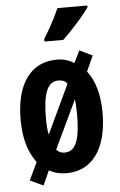

<svg xmlns="http://www.w3.org/2000/svg" viewBox="-59 -853 595 955"><g transform="rotate(-5 238.5 -375.5)"><path d="M443 -275Q443 -186 419 -122Q395 -58 349 -24Q303 10 237 10Q214 10 192.5 4.5Q171 -1 152 -12L119 61L53 30L95 -58Q63 -102 48.5 -155Q34 -208 34 -275Q34 -410 88 -483.5Q142 -557 239 -557Q264 -557 285 -551Q306 -545 325 -532L355 -593L419 -562L384 -485Q413 -448 428 -394.5Q443 -341 443 -275ZM160 -273Q160 -248 161.5 -227Q163 -206 167 -189L282 -433Q274 -444 263 -448.5Q252 -453 238 -453Q197 -453 178.5 -408.5Q160 -364 160 -273ZM316 -275Q316 -298 315 -317.5Q314 -337 312 -353L197 -111Q205 -102 215.5 -97.5Q226 -93 238 -93Q267 -93 284 -113.5Q301 -134 308.5 -174.5Q316 -215 316 -275ZM414 -803Q404 -789 388.5 -769.5Q373 -750 354 -729Q335 -708 316 -688Q297 -668 280 -652H186V-665Q203 -692 217 -717Q231 -742 243 -766Q255 -790 265 -812H414Z"/></g></svg>

Font: Noto Sans Display ExtraCondensed
Style: Bold
Weight: 700
Width: 2
Designer: Monotype Design Team
Foundry: Monotype Imaging Inc.
Version: Version 2.003